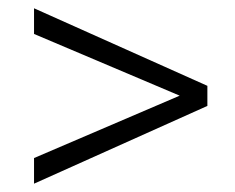

<svg xmlns="http://www.w3.org/2000/svg" viewBox="-20 -550 559 457"><path d="M61 -173.8 407.7 -322.3 61 -469.2V-530.3L473.6 -345.7V-297.9L61 -112.8Z"/></svg>

Font: Vazirmatn FD ExtraLight
Style: Regular
Weight: 200
Designer: Saber Rastikerdar
Foundry: Saber Rastikerdar
Version: Version 33.003